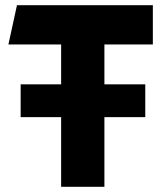

<svg xmlns="http://www.w3.org/2000/svg" viewBox="-20 -720 638 740"><path d="M215.6 0V-548.5H12.4L45.4 -700H569.1V-548.5H382.4V0ZM59.6 -268.5V-395H539.9V-268.5Z"/></svg>

Font: Geologica-Sharp
Style: Regular
Weight: 100
Designer: Sindre Bremnes, Frode Helland
Foundry: Monokrom Skriftforlag AS
Version: Version 1.010;gftools[0.9.28]